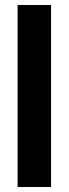

<svg xmlns="http://www.w3.org/2000/svg" viewBox="-20 -751 276 771"><path d="M185.1 0H50.8V-731H185.1Z"/></svg>

Font: Righteous
Style: Regular
Weight: 400
Version: Version 1.000